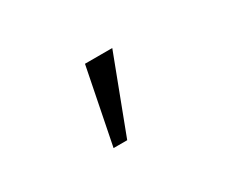

<svg xmlns="http://www.w3.org/2000/svg" viewBox="-54 -273 707 585"><g transform="rotate(-30 300.0 20.0)"><path d="M267 -113H363L262 153H214Z"/></g></svg>

Font: IBM Plex Mono Light
Style: Regular
Weight: 300
Monospace: yes
Designer: Mike Abbink, Paul van der Laan, Pieter van Rosmalen
Foundry: Bold Monday
Version: Version 2.3